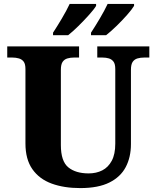

<svg xmlns="http://www.w3.org/2000/svg" viewBox="-20 -951 799 981"><path d="M390 10Q307 10 244 -13Q181 -36 145.5 -86.5Q110 -137 110 -218V-598Q110 -624 101 -636Q92 -648 76.5 -652.5Q61 -657 43 -657H17V-714H384V-657H358Q340 -657 324.5 -652.5Q309 -648 300 -635Q291 -622 291 -594V-210Q291 -127 329 -96Q367 -65 433 -65Q472 -65 502.5 -80.5Q533 -96 551 -129.5Q569 -163 569 -217V-598Q569 -624 560 -636Q551 -648 536.5 -652.5Q522 -657 503 -657H477V-714H743V-657H717Q698 -657 682.5 -652.5Q667 -648 658 -635Q649 -622 649 -594V-215Q649 -148 622.5 -97.5Q596 -47 539 -18.5Q482 10 390 10ZM445 -784Q466 -816 490 -856.5Q514 -897 530 -931H665V-921Q655 -904 629.5 -875Q604 -846 574.5 -817.5Q545 -789 522 -771H445ZM251 -784Q272 -816 296 -856.5Q320 -897 336 -931H471V-921Q461 -904 435 -875Q409 -846 380 -817.5Q351 -789 328 -771H251Z"/></svg>

Font: Noto Serif Ethiopic ExtraBold
Style: Regular
Weight: 800
Version: Version 2.102